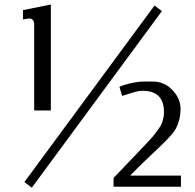

<svg xmlns="http://www.w3.org/2000/svg" viewBox="-20 -829 873 861"><path d="M791.5 8.3H489.3V-31.2Q517.1 -60.5 551.3 -95.9Q585.4 -131.3 602.3 -149.2Q619.1 -167 640.6 -189.7Q662.1 -212.4 671.4 -224.4Q680.7 -236.3 691.7 -251.5Q702.6 -266.6 706.3 -277.3Q710 -288.1 712.6 -300.5Q715.3 -313 715.3 -327.1Q715.3 -421.9 618.7 -421.9Q603 -421.9 584 -416.5L527.8 -398.9L515.6 -439.5Q531.7 -447.8 565.7 -455.6Q599.6 -463.4 625 -463.4H664.6Q717.3 -463.4 753.4 -425Q789.6 -386.7 789.6 -341.8Q789.6 -314.5 783.9 -292.5Q778.3 -270.5 769.5 -253.9Q760.7 -237.3 739.5 -214.4Q718.3 -191.4 698.7 -172.9Q679.2 -154.3 639.6 -116.7Q600.1 -79.1 565.4 -43.9V-41.5H791.5ZM672.9 -804.2 706.1 -779.3 122.6 12.7 89.4 -12.7ZM83 -783.7 208 -808.6V-333.5H133.3V-719.7Q133.3 -732.4 127.2 -739.3Q121.1 -746.1 112.3 -746.1Q106.9 -746.1 83 -741.7Z"/></svg>

Font: Resagnicto
Style: Regular
Weight: 500
Version: Version 0.9991